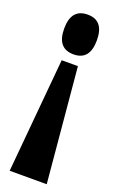

<svg xmlns="http://www.w3.org/2000/svg" viewBox="-135 -576 450 745"><g transform="rotate(20 89.5 -203.5)"><path d="M56 -339H123L166 133H13ZM91 -540Q158 -540 158 -458Q158 -376 91 -376Q23 -376 23 -458Q23 -540 91 -540Z"/></g></svg>

Font: Bricolage Grotesque 96pt Condensed Bricolage Grotesque 48pt Condensed Regular
Style: Bold
Weight: 700
Width: 3
Designer: Mathieu Triay
Foundry: Atelier Triay
Version: Version 1.001; ttfautohint (v1.8.4.7-5d5b);gftools[0.9.33.de